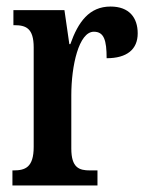

<svg xmlns="http://www.w3.org/2000/svg" viewBox="-20 -567 454 587"><path d="M18 0H278V-46H255C222 -46 198 -54 198 -113V-276C198 -366 221 -470 267 -470C298 -470 306 -444 306 -389C368 -389 401 -416 401 -465C401 -513 375 -547 318 -547C253 -547 219 -500 195 -432H192L177 -536H21V-490H24C59 -490 83 -481 83 -422V-118C83 -55 57 -46 21 -46H18Z"/></svg>

Font: Noto Serif Sinhala ExtraCondensed SemiBold
Style: Regular
Weight: 600
Width: 2
Designer: Jelle Bosma - Monotype Design Team
Foundry: Monotype Imaging Inc.
Version: Version 2.007